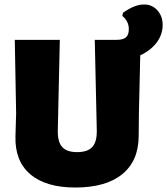

<svg xmlns="http://www.w3.org/2000/svg" viewBox="-20 -825 746 857"><path d="M623 -805Q659 -805 682.5 -779Q706 -753 706 -713Q706 -671 679.5 -635.5Q653 -600 606 -578L600 -319L599 -216Q598 -106 525 -47Q452 12 316 12Q185 12 115.5 -47Q46 -106 49 -216L52 -319L46 -647H247L238 -243Q237 -192 257.5 -169Q278 -146 324 -146Q371 -146 392 -169Q413 -192 412 -243L403 -647H498Q529 -647 542 -658Q555 -669 555 -695Q555 -730 526 -754L529 -768Q581 -805 623 -805Z"/></svg>

Font: Alegreya Sans SC Black
Style: Regular
Weight: 900
Designer: Juan Pablo del Peral
Foundry: Huerta Tipografica
Version: Version 2.007